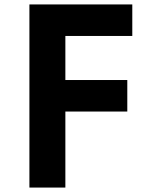

<svg xmlns="http://www.w3.org/2000/svg" viewBox="-20 -845 667 865"><path d="M274.5 0V-342.5H553.5V-484.5H274.5V-683H576V-825H112.5V0Z"/></svg>

Font: Spartan
Style: Bold
Weight: 700
Designer: Matt Bailey, Mirko Velimirovic
Foundry: Matt Bailey
Version: Version 1.003